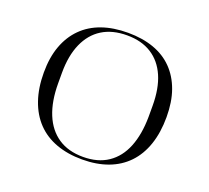

<svg xmlns="http://www.w3.org/2000/svg" viewBox="-125 -879 1144 1051"><g transform="rotate(20 447.0 -354.0)"><path d="M450 15Q366 15 299 -9.5Q232 -34 186 -82Q140 -130 115.5 -200.5Q91 -271 91 -361Q91 -449 115.5 -516Q140 -583 186.5 -629.5Q233 -676 299.5 -699.5Q366 -723 451 -723Q535 -723 601 -699.5Q667 -676 712.5 -629.5Q758 -583 782 -516Q806 -449 806 -361Q806 -271 782 -200.5Q758 -130 712 -82Q666 -34 600 -9.5Q534 15 450 15ZM450 0Q536 0 594.5 -39.5Q653 -79 682.5 -152.5Q712 -226 713 -328V-393Q713 -494 682.5 -564Q652 -634 593.5 -671Q535 -708 451 -708Q365 -708 306 -671Q247 -634 216 -563.5Q185 -493 185 -394V-333Q185 -228 215.5 -153.5Q246 -79 305 -39.5Q364 0 450 0Z"/></g></svg>

Font: Kalnia SemiExpanded Light
Style: Regular
Weight: 300
Width: 6
Designer: Frida Medrano
Foundry: Frida Medrano
Version: Version 1.105